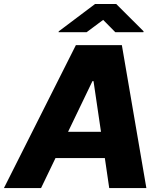

<svg xmlns="http://www.w3.org/2000/svg" viewBox="-42 -957 834 977"><path d="M166.9 0H-22L344.1 -727.3H578.1L702.8 0H513.8L491.5 -152.7H240.4ZM304.3 -286.2H471.9L433.9 -544H428.3ZM399 -793.3 482.9 -855.8 544.6 -793.3H687.7L688.8 -797.6L549.2 -936.8H441.9L257 -797.6L255.9 -793.3Z"/></svg>

Font: Inter UI Extra Bold
Style: Italic
Weight: 800
Italic angle: 9.39999°
Designer: Rasmus Andersson
Foundry: rsms
Version: 3.2;8d6f07862